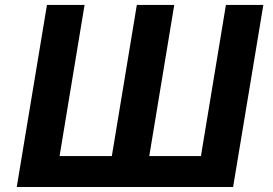

<svg xmlns="http://www.w3.org/2000/svg" viewBox="-20 -747 1089 767"><path d="M167.6 -727.3H317.8L218 -123.6H426.8L526.6 -727.3H676.1L576.3 -123.6H782.7L882.5 -727.3H1032L911.2 0H46.9Z"/></svg>

Font: Inter UI
Style: Bold Italic
Weight: 700
Italic angle: 9.39999°
Designer: Rasmus Andersson
Foundry: rsms
Version: 3.2;8d6f07862